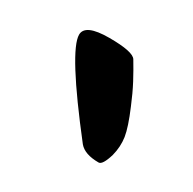

<svg xmlns="http://www.w3.org/2000/svg" viewBox="-59 -867 299 297"><g transform="rotate(30 90.5 -718.5)"><path d="M111.3 -795.9Q119.6 -782.2 128.2 -766.1Q136.7 -750 144.5 -731Q157.2 -701.2 159.7 -685.1Q162.1 -668.9 157.7 -651.9Q151.4 -630.9 144.5 -630.9Q119.6 -630.9 109.4 -643.1Q19.5 -758.3 19.5 -787.1Q19.5 -806.2 62.5 -806.2Q105.5 -806.2 111.3 -795.9Z"/></g></svg>

Font: Bokor
Style: Regular
Weight: 400
Designer: Danh Hong
Foundry: Danh Hong
Version: Version 8.002; ttfautohint (v1.8.3)